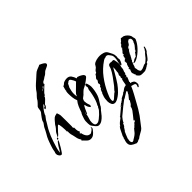

<svg xmlns="http://www.w3.org/2000/svg" viewBox="-276 -1070 1801 1801"><g transform="rotate(-45 624.5 -169.0)"><path d="M9 -8Q-5 -8 -15 -21.5Q-25 -35 -25 -48Q-25 -52 -24.5 -55.5Q-24 -59 -23 -63Q-21 -67 -20 -70.5Q-19 -74 -18 -78L-15 -96L-11 -112Q-8 -122 -2 -140.5Q4 -159 10.5 -176Q17 -193 19 -198Q29 -223 45 -248Q52 -260 58.5 -272.5Q65 -285 71 -298Q73 -303 76.5 -308.5Q80 -314 84 -319Q88 -324 91 -329Q94 -334 98 -339Q99 -341 99.5 -342Q100 -343 100 -344V-345Q100 -344 101 -344Q103 -357 108.5 -367Q114 -377 121 -386Q129 -398 137.5 -408.5Q146 -419 151 -425Q159 -436 160.5 -457Q162 -478 168 -486L183 -501L197 -516Q201 -520 204 -524.5Q207 -529 210 -533Q214 -542 221 -550Q228 -558 235 -565.5Q242 -573 249 -580Q253 -585 256.5 -589.5Q260 -594 263 -599Q266 -604 269.5 -608.5Q273 -613 277 -617Q291 -634 307 -648.5Q323 -663 340 -678Q348 -685 356.5 -693Q365 -701 374 -709Q392 -727 411 -734L434 -743Q439 -745 444.5 -747Q450 -749 455 -753Q462 -750 475.5 -743.5Q489 -737 500 -728.5Q511 -720 511 -711Q511 -707 508 -702Q504 -695 485.5 -687.5Q467 -680 459 -675Q447 -668 438 -657Q433 -652 427 -648Q421 -644 414 -640H412Q406 -634 394 -627L374 -616Q370 -614 368.5 -612.5Q367 -611 366 -610Q365 -609 364 -606.5Q363 -604 361 -600Q361 -599 360 -599Q359 -599 359 -598L356 -596L355 -595L361 -596L362 -591Q362 -588 359 -588Q352 -581 345.5 -575.5Q339 -570 332 -563L305 -536Q298 -529 294 -520Q288 -510 279 -508V-507Q279 -497 264 -483.5Q249 -470 238 -459Q232 -455 230 -450H229V-449Q229 -441 220 -429.5Q211 -418 200 -418V-433L203 -435Q207 -436 208 -439H214L215 -440H214Q226 -460 223.5 -462Q221 -464 210.5 -453.5Q200 -443 186.5 -425Q173 -407 163 -387Q162 -375 150 -363Q140 -351 132 -339V-338Q125 -325 118 -313.5Q111 -302 104 -291Q97 -280 91 -269.5Q85 -259 80 -248Q69 -227 59.5 -203.5Q50 -180 40 -150L22 -93Q18 -79 14.5 -63.5Q11 -48 10 -32Q11 -34 12.5 -35.5Q14 -37 15 -39L21 -48Q26 -56 31 -64.5Q36 -73 41 -82Q46 -90 52 -98Q58 -106 63 -113Q74 -127 78 -127Q81 -127 81 -124Q81 -120 71.5 -102Q62 -84 49 -62Q36 -40 24.5 -24Q13 -8 9 -8ZM320 -566Q324 -568 327.5 -571Q331 -574 334 -576Q340 -581 340 -583L337 -588Q332 -584 326.5 -578Q321 -572 320 -566ZM301 -555Q305 -557 310 -559.5Q315 -562 320 -565L312 -567ZM308 82Q288 82 274 70Q260 58 248 44Q242 38 239 36Q234 33 234 25L239 23V22Q221 -2 217 -31Q214 -46 210.5 -60.5Q207 -75 203 -88H205L204 -89Q202 -95 202 -100V-110Q202 -122 203 -125Q202 -124 199 -124H198V-126H196Q197 -129 197 -135V-142Q197 -145 196.5 -158.5Q196 -172 194.5 -189Q193 -206 190 -218Q187 -230 182 -230Q180 -230 171 -221Q162 -212 151 -200.5Q140 -189 131.5 -179.5Q123 -170 122 -168Q116 -162 111 -157.5Q106 -153 100 -149V-158Q103 -163 106 -167.5Q109 -172 111 -177Q113 -182 116 -187Q119 -192 122 -196Q125 -200 128 -203.5Q131 -207 135 -211Q138 -214 141 -217Q144 -220 146 -224Q153 -231 158 -241Q163 -251 170 -258Q178 -269 194.5 -287Q211 -305 222 -308L246 -314H251Q252 -310 254 -305Q256 -300 258 -293Q262 -281 262 -272Q262 -255 262.5 -238.5Q263 -222 263 -205V-128Q263 -124 261 -118Q262 -115 262.5 -112.5Q263 -110 263 -107H264V-106L270 -108Q270 -90 270.5 -76Q271 -62 279 -45Q282 -42 282 -39Q282 -37 280 -37V-35H274Q273 -35 271 -33H270Q270 -28 271 -27V-21L279 -26Q282 1 296.5 23Q311 45 337 45H341Q342 44 344 44L354 38Q357 36 360 33.5Q363 31 367 29Q373 24 378 18Q383 12 383 -3Q385 3 386 6.5Q387 10 388 12V15Q388 22 384 27.5Q380 33 376 38Q364 55 347 68.5Q330 82 308 82ZM83 -133Q79 -133 79 -137Q79 -139 82.5 -145Q86 -151 91 -151Q95 -151 95 -144Q95 -133 83 -133Z M453 45Q442 45 434.5 39.5Q427 34 420 26Q407 9 398 -3Q389 -15 389 -39V-70Q389 -79 394 -97.5Q399 -116 406.5 -134Q414 -152 420 -158Q429 -187 441 -215Q453 -243 472 -266Q462 -290 459 -315.5Q456 -341 456 -367Q456 -375 456.5 -381.5Q457 -388 458 -396L461 -400L462 -401V-405Q461 -406 461 -408Q461 -412 464 -421Q467 -430 469.5 -439Q472 -448 472 -449Q472 -451 476 -452L481 -454Q482 -455 486 -457L489 -459Q498 -471 515.5 -476Q533 -481 547 -481Q577 -481 591.5 -460.5Q606 -440 614 -414Q621 -419 628 -419Q631 -419 633 -417Q649 -413 669.5 -400Q690 -387 690 -372V-370Q690 -365 680 -356Q670 -347 656.5 -337.5Q643 -328 630.5 -320Q618 -312 613 -309Q606 -305 599 -302Q595 -301 592 -298.5Q589 -296 585 -294Q580 -290 575.5 -286Q571 -282 566 -277L557 -268Q554 -265 552 -262.5Q550 -260 547 -258Q545 -256 540.5 -253Q536 -250 531 -246Q519 -238 518 -231Q517 -230 514.5 -222.5Q512 -215 512 -212Q512 -201 515 -185.5Q518 -170 524 -156Q527 -148 524 -138.5Q521 -129 513 -135Q505 -143 499 -156Q493 -169 492 -175Q491 -177 493 -178Q495 -179 493 -181L491 -183Q490 -184 490 -186Q490 -186 488 -188Q480 -180 471 -161.5Q462 -143 458 -133L452 -119Q447 -108 445 -108Q441 -108 441 -113V-114Q441 -120 444 -127L450 -143Q445 -135 441.5 -125.5Q438 -116 438 -113V-112L439 -110Q439 -109 440 -108V-104Q439 -104 439 -102Q437 -92 434 -82Q431 -72 428 -62Q421 -44 421 -20Q421 -4 427 8Q433 20 450 20Q459 20 466 17Q474 14 489.5 2.5Q505 -9 521 -24.5Q537 -40 548.5 -54Q560 -68 560 -75Q563 -80 568 -85.5Q573 -91 571 -96Q584 -116 593.5 -144.5Q603 -173 609.5 -203Q616 -233 618 -256Q620 -264 621 -267Q623 -271 624 -272L625 -273Q627 -275 627 -279Q627 -281 627 -284Q627 -287 626 -290Q624 -296 624 -301Q624 -305 627 -312Q630 -319 636 -319Q643 -319 647 -308Q651 -297 653.5 -284.5Q656 -272 656 -265Q656 -242 651 -213.5Q646 -185 638 -162Q631 -143 622.5 -129Q614 -115 603 -98L593 -82L589 -75Q588 -76 587.5 -71.5Q587 -67 585 -67Q584 -67 583.5 -65.5Q583 -64 582 -63Q577 -55 570 -49Q566 -45 562.5 -41.5Q559 -38 557 -34Q546 -18 529.5 0.5Q513 19 493.5 32Q474 45 453 45ZM497 -292 498 -294 500 -302Q503 -315 522 -333Q541 -351 553 -363Q562 -371 571 -381Q580 -391 589 -398Q587 -406 580.5 -419Q574 -432 566.5 -442.5Q559 -453 552 -453Q541 -453 532 -444L530 -442Q529 -439 526 -439L521 -436Q521 -435 520 -435V-433Q516 -424 511 -414Q508 -410 506.5 -406.5Q505 -403 504 -401Q499 -384 495.5 -366Q492 -348 492 -330Q492 -320 493 -310.5Q494 -301 497 -292Z M583 415Q581 415 578 412Q555 404 536 390Q517 376 517 349Q517 335 522 320Q525 313 526.5 306Q528 299 529 292L533 289L536 273L545 256Q549 248 555 235Q561 222 567.5 210Q574 198 579 194V189L584 193Q595 175 610 162.5Q625 150 642 138Q642 131 648 130L645 126L652 124L716 70L717 67Q717 63 716 60Q720 61 722 67Q724 73 724 69V67L727 65L729 63Q728 63 727 62.5Q726 62 724 61L727 57L728 55Q731 52 733 52Q735 52 734.5 54Q734 56 735 55L744 42L747 46L751 41V39Q757 38 768.5 29Q780 20 781 15H783L815 -1L832 -15H836V-14Q847 -23 860.5 -32.5Q874 -42 889 -42V-44L894 -43Q895 -45 896 -49Q897 -53 898 -57L901 -76Q901 -78 904 -91.5Q907 -105 908 -106L913 -111Q916 -111 916 -113Q916 -114 914 -116H913Q911 -118 911 -121Q911 -127 914 -133Q916 -136 916.5 -139Q917 -142 918 -145H917Q914 -145 914 -149Q914 -157 920 -166Q925 -174 925 -181Q925 -195 928 -208Q929 -215 929.5 -221.5Q930 -228 930 -235Q930 -243 929 -246Q929 -244 926 -242H927Q917 -224 902.5 -199Q888 -174 873.5 -149.5Q859 -125 846 -107Q823 -75 795 -47.5Q767 -20 731 -2L728 -3Q723 1 717.5 2Q712 3 707 3Q684 3 674.5 -16.5Q665 -36 665 -57Q665 -74 667.5 -92Q670 -110 677 -127L680 -135Q681 -136 681 -142Q686 -145 689.5 -153.5Q693 -162 693 -168Q698 -171 699 -178L703 -184Q705 -187 710 -187Q710 -195 712.5 -202Q715 -209 723 -209V-214L728 -221L724 -241Q727 -245 733 -253.5Q739 -262 741 -267Q738 -270 738 -274Q738 -283 750 -295L755 -300Q762 -307 762 -315L770 -316Q771 -322 778 -322H780Q784 -332 787.5 -337Q791 -342 795 -345Q798 -348 800 -349L804 -352Q811 -357 814 -361Q817 -365 822 -373Q824 -377 826 -380Q828 -383 830 -386Q845 -400 870 -406Q895 -412 915 -412Q934 -412 958.5 -405Q983 -398 994 -379Q1005 -359 1014.5 -340Q1024 -321 1024 -297Q1024 -295 1024 -292Q1024 -289 1023 -287Q1022 -284 1022 -281Q1022 -278 1022 -276Q1022 -274 1022 -271Q1022 -268 1023 -265Q1024 -262 1024 -259Q1024 -256 1024 -254Q1024 -250 1019 -238.5Q1014 -227 1008 -216.5Q1002 -206 997 -206Q994 -206 993 -209Q992 -212 992 -213Q992 -218 992.5 -223Q993 -228 994 -233Q995 -238 996 -243Q997 -248 998 -253Q1001 -264 1003 -275.5Q1005 -287 1005 -298Q1005 -305 1004 -314Q1003 -323 1000 -328Q998 -332 996 -335Q994 -338 992 -341Q990 -344 987 -347Q984 -350 982 -354Q972 -367 958 -367Q951 -367 945 -364L942 -362Q937 -362 933.5 -361.5Q930 -361 925 -358L919 -355L913 -351Q849 -309 801 -245Q753 -181 722 -111Q715 -95 707.5 -76.5Q700 -58 700 -41Q700 -33 703 -25L704 -24Q705 -23 708 -23Q715 -23 725 -31Q735 -39 745 -49Q755 -59 762 -64Q769 -71 775 -72Q783 -86 794 -97Q799 -102 804 -107.5Q809 -113 813 -118Q837 -149 863.5 -186Q890 -223 903 -252Q905 -257 907 -263Q909 -269 910 -274Q911 -283 923 -293L938 -296Q947 -293 955 -293Q960 -293 963 -294H971Q982 -294 984.5 -283Q987 -272 988 -264Q988 -261 989 -260L990 -257Q991 -253 990 -250Q991 -245 991.5 -241.5Q992 -238 992 -236Q992 -219 988 -207Q983 -192 983 -178Q983 -167 977 -156Q971 -146 971 -133Q971 -123 964 -123H963Q961 -123 960 -122Q960 -120 962 -118Q963 -116 963 -112Q963 -111 961.5 -106.5Q960 -102 959 -100Q958 -96 951 -96Q947 -95 944 -94.5Q941 -94 939 -94H938Q938 -92 941 -93Q942 -94 946 -94Q948 -94 953 -93.5Q958 -93 958 -89Q958 -86 954 -76.5Q950 -67 945.5 -57Q941 -47 939 -42L943 -37L941 -35Q941 -34 940 -33L936 -29Q960 -24 972 -13.5Q984 -3 984 25Q984 36 980 39Q977 41 975 46Q974 48 971.5 51Q969 54 967 54Q963 54 963 51V50H960L966 34Q967 31 968 28Q969 25 969 22Q969 11 952 5.5Q935 0 924 -2Q908 36 887.5 73Q867 110 847 146Q840 159 832.5 172Q825 185 817 199Q801 226 784 250Q771 269 754 289Q738 308 724 328Q711 348 695.5 358Q680 368 663 376.5Q646 385 626 401Q616 401 606 408Q597 415 586 413Q584 415 583 415ZM713 -170 715 -171 712 -174 710 -170ZM561 378Q565 377 568.5 376.5Q572 376 574 376Q577 374 580 371.5Q583 369 587 367L602 358Q610 353 617 348Q624 343 629 338Q631 336 633 334Q635 332 637 330Q639 327 641.5 324Q644 321 646 319Q648 316 650.5 313Q653 310 655 308Q657 305 659.5 302Q662 299 664 297L670 294V295Q675 289 681 283Q687 277 693 273L692 272L710 255V261Q712 259 713 258Q714 257 715 256L721 242L720 241L717 244H713V240Q725 224 741 205.5Q757 187 770 168Q783 149 784 132L800 116H801L821 82L818 75L850 35Q851 28 858 20Q864 12 864 4Q864 1 862 1Q852 1 827 19Q823 21 818 24Q813 27 808 31Q798 38 789 40L744 75H743L663 141Q656 148 645 164Q634 180 629 193L625 189Q626 190 620 200Q618 205 616 208.5Q614 212 613 214V216Q613 217 612 219Q611 221 608 220L607 219L582 258H579L578 257Q577 259 577 262Q577 265 576 267Q576 272 572 275L553 322Q553 326 552.5 329.5Q552 333 551 337Q549 345 549 351Q549 369 561 378Z M1080 -9Q1069 -9 1058 -12Q1042 -18 1026 -45L1034 -47L1027 -52L1019 -77H1018Q1017 -80 1017 -86V-93Q1017 -97 1022 -107Q1027 -117 1031 -126L1021 -124V-129Q1022 -130 1024 -134Q1025 -137 1029 -138Q1030 -137 1030 -135L1032 -137V-142Q1032 -146 1032.5 -150.5Q1033 -155 1036 -158Q1036 -164 1037 -165L1038 -169H1040V-173L1046 -181Q1051 -186 1052 -186V-187Q1051 -186 1049 -186Q1045 -186 1045 -190Q1045 -191 1046 -192V-197Q1047 -198 1047 -202Q1047 -206 1045 -208L1052 -216L1056 -215L1055 -216H1057L1058 -217L1061 -228L1066 -220L1069 -237Q1070 -242 1071 -247Q1072 -252 1073 -257L1084 -258V-266H1081V-271L1086 -276V-275L1087 -276V-281L1096 -287V-291Q1103 -295 1108 -305Q1111 -312 1122 -314H1116L1117 -315L1113 -312V-320H1115L1116 -322H1117L1119 -326V-331Q1125 -335 1131.5 -341Q1138 -347 1138 -354L1142 -357V-361L1146 -359L1159 -371V-375L1167 -380L1171 -386Q1171 -389 1174 -389Q1175 -389 1178.5 -387.5Q1182 -386 1184 -385H1190Q1206 -385 1222 -373.5Q1238 -362 1249 -346Q1260 -330 1260 -314Q1260 -309 1263 -304Q1264 -301 1264.5 -298Q1265 -295 1265 -291V-287Q1265 -283 1264 -282Q1247 -242 1211.5 -205Q1176 -168 1138 -147Q1130 -143 1120 -139Q1110 -135 1100 -135Q1097 -135 1096 -136L1089 -138Q1092 -139 1098 -143Q1100 -144 1102 -145Q1104 -146 1106 -147L1112 -150Q1114 -150 1115 -151L1114 -152Q1114 -156 1119 -156Q1125 -160 1129 -161L1139 -164Q1145 -166 1149.5 -167.5Q1154 -169 1154 -173Q1158 -176 1164 -186Q1171 -198 1174 -201L1183 -203L1193 -218L1191 -222L1199 -226V-230H1201Q1212 -242 1218.5 -251.5Q1225 -261 1230 -277Q1230 -279 1233 -279V-280Q1239 -292 1239 -303Q1239 -327 1216 -327Q1214 -327 1211 -328Q1207 -328 1207 -326H1212L1207 -322Q1202 -320 1197.5 -316Q1193 -312 1193 -305H1189Q1191 -305 1192 -301Q1185 -301 1182 -297L1187 -294Q1185 -292 1182 -290.5Q1179 -289 1176 -287Q1173 -286 1170 -284.5Q1167 -283 1165 -281Q1154 -273 1154 -266Q1154 -265 1155 -264Q1156 -263 1157.5 -262Q1159 -261 1161 -259L1153 -260Q1153 -260 1154 -260.5Q1155 -261 1156 -261Q1152 -261 1150 -260Q1148 -260 1150 -258L1151 -257Q1151 -257 1150.5 -257Q1150 -257 1150 -256Q1149 -255 1149 -254H1147Q1143 -249 1139.5 -244Q1136 -239 1134 -234Q1130 -225 1123 -216L1130 -211H1123L1119 -207V-202L1113 -197L1115 -196L1105 -179L1102 -178V-170L1091 -158L1092 -154H1090V-147Q1083 -140 1081 -129Q1080 -119 1073 -109H1079L1071 -104V-101Q1070 -100 1070 -98Q1070 -94 1070.5 -91Q1071 -88 1072 -85Q1073 -82 1073.5 -79Q1074 -76 1074 -72Q1074 -64 1080.5 -51.5Q1087 -39 1094 -39Q1113 -39 1132 -49Q1150 -60 1169 -61L1190 -78Q1206 -91 1218 -109Q1231 -127 1247 -140H1248L1246 -142Q1249 -146 1255 -154Q1261 -162 1262 -167Q1263 -168 1263 -171Q1263 -173 1264 -174Q1266 -179 1270 -179Q1274 -179 1274 -174Q1274 -171 1273 -170Q1273 -160 1264.5 -141.5Q1256 -123 1245 -119V-116Q1240 -111 1235 -102Q1228 -93 1215.5 -77Q1203 -61 1195 -61L1181 -52V-48Q1181 -43 1175 -41Q1171 -36 1165 -37Q1162 -31 1155 -29Q1152 -28 1146 -24Q1144 -21 1136.5 -18Q1129 -15 1126 -14Q1121 -10 1114 -9.5Q1107 -9 1102 -9Z"/></g></svg>

Font: Water Brush
Style: Regular
Weight: 400
Designer: Robert E. Leuschke
Foundry: Robert E. Leuschke
Version: Version 1.010; ttfautohint (v1.8.4.7-5d5b)